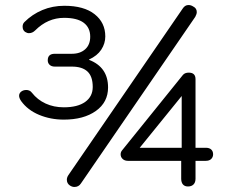

<svg xmlns="http://www.w3.org/2000/svg" viewBox="-20 -732 924 764"><path d="M246 -17Q246 -26 252 -35L707 -698Q716 -712 730 -712Q740 -712 749 -706Q763 -699 763 -684Q763 -676 757 -665L302 -2Q293 12 276 12Q267 12 258 6Q246 -2 246 -17ZM64 -330Q56 -342 56 -351Q56 -363 68 -370Q75 -374 84 -374Q99 -374 107 -363Q129 -335 161.5 -320Q194 -305 234 -305Q289 -305 319 -326.5Q349 -348 349 -386Q349 -428 328 -447.5Q307 -467 266 -467H198Q185 -467 177.5 -474Q170 -481 170 -492Q170 -518 198 -518H266Q299 -518 319 -536Q339 -554 339 -586Q339 -622 313 -641.5Q287 -661 235 -661Q170 -661 120 -611Q109 -600 95 -600Q88 -600 80 -605Q70 -612 70 -626Q70 -637 77 -644Q108 -675 148.5 -692Q189 -709 236 -709Q314 -709 356.5 -675.5Q399 -642 399 -587Q399 -559 383 -534.5Q367 -510 334 -495V-494Q410 -465 410 -384Q410 -325 361.5 -290.5Q313 -256 234 -256Q181 -256 135.5 -275Q90 -294 64 -330ZM701 -21V-92H489Q476 -92 468 -99.5Q460 -107 460 -118Q460 -127 466 -134L708 -434Q716 -443 731 -443Q758 -443 758 -417V-144H799Q813 -144 820.5 -137Q828 -130 828 -118Q828 -107 820.5 -99.5Q813 -92 799 -92H758V-21Q758 -6 750 2Q742 10 728 10Q715 10 708 2Q701 -6 701 -21ZM703 -144V-350L536 -144Z"/></svg>

Font: Kodchasan Light
Style: Regular
Weight: 300
Version: Version 1.000; ttfautohint (v1.6)